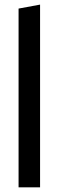

<svg xmlns="http://www.w3.org/2000/svg" viewBox="-20 -808 253 828"><path d="M60.1 0V-771L152.8 -788.1V0Z"/></svg>

Font: Dhyana
Style: Regular
Weight: 400
Foundry: Vernon Adams
Version: Version 1.002; ttfautohint (v0.8.51-6076)